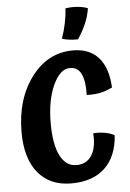

<svg xmlns="http://www.w3.org/2000/svg" viewBox="-63 -975 713 1056"><g transform="rotate(-5 294.0 -447.5)"><path d="M431 -229Q463 -232 496 -226Q529 -220 548 -208Q540 -91 473 -28Q406 35 288 35Q170 35 104.5 -44.5Q39 -124 39 -269Q39 -451 129.5 -572Q220 -693 360 -693Q451 -693 501 -636Q551 -579 556 -471Q518 -453 488 -447Q458 -441 414 -442Q416 -521 396.5 -559.5Q377 -598 335 -598Q280 -598 241.5 -514Q203 -430 203 -305Q203 -188 234.5 -125.5Q266 -63 325 -63Q381 -63 409 -107.5Q437 -152 431 -229ZM462 -917Q456 -876 439 -835.5Q422 -795 393 -751Q367 -751 346 -753.5Q325 -756 305 -762Q320 -805 328.5 -846.5Q337 -888 339 -927Q369 -932 403 -929.5Q437 -927 462 -917Z"/></g></svg>

Font: Atma SemiBold
Style: Regular
Weight: 600
Designer: Gregori Vincens, Jeremie Hornus, Riccardo Olocco, Yoann Minet.
Foundry: black foundry
Version: Version 1.102;PS 1.100;hotconv 1.0.86;makeotf.lib2.5.63406